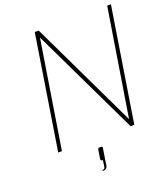

<svg xmlns="http://www.w3.org/2000/svg" viewBox="-164 -847 1013 1159"><g transform="rotate(-20 342.5 -267.5)"><path d="M302.2 196.8Q298.3 196.8 294.9 195.8Q294.4 195.8 293.9 195.8L294.9 190.9Q309.6 190.9 312 176.8L317.9 134.8H313Q308.6 134.8 306.2 131.8Q304.2 128.9 304.2 124.5L313 67.9Q314.5 56.2 325.2 56.2H334Q343.8 56.2 343.3 63.5L327.1 168Q325.2 184.1 317.4 190.4Q309.6 196.8 302.2 196.8ZM568.8 0H544.9L213.9 -689.9L104 0H80.1L195.8 -731.9H221.2L550.8 -43L661.1 -731.9H685.1Z"/></g></svg>

Font: Squarion Thin
Style: Italic
Weight: 100
Designer: Natanael Gama
Version: Version 1.00;September 12, 2019;FontCreator 11.5.0.2425 64-b